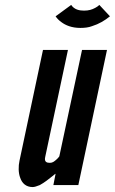

<svg xmlns="http://www.w3.org/2000/svg" viewBox="-20 -749 465 777"><path d="M425 -683C404 -666 381 -652 352 -643C339 -638 323 -636 305 -636C270 -636 245 -647 229 -659C219 -666 211 -674 205 -683L268 -729C281 -710 301 -706 320 -706C339 -706 352 -710 365 -717C371 -720 377 -724 382 -729ZM312 -547H413L297 0H196L205 -46C203 -45 199 -42 192 -36C177 -24 161 -11 141 0C129 5 119 8 112 8C85 8 69 -8 62 -29C54 -49 54 -76 59 -99L154 -547H255L163 -114C158 -93 170 -90 182 -90C193 -90 200 -96 208 -103C212 -106 216 -111 220 -116Z"/></svg>

Font: League Gothic Italic
Style: Regular
Weight: 400
Designer: Tyler Finck
Foundry: The League of Moveable Type
Version: Version 1.001;PS 001.001;hotconv 1.0.56;makeotf.lib2.0.21325